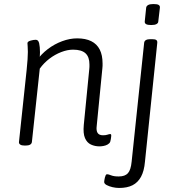

<svg xmlns="http://www.w3.org/2000/svg" viewBox="-20 -719 873 951"><path d="M473 6Q450 6 430.5 -3Q411 -12 401 -35Q391 -58 395 -100L422 -375Q423 -381 423 -387.5Q423 -394 423 -400Q423 -437 403.5 -455Q384 -473 342 -473Q314 -473 283 -461Q252 -449 224.5 -428Q197 -407 177 -379L138 -16Q136 2 106 2H102Q87 2 80 -3Q73 -8 74 -16L112 -373Q115 -401 116.5 -424.5Q118 -448 118 -462Q118 -479 117 -489.5Q116 -500 116 -505Q116 -510 120.5 -513Q125 -516 132 -518Q139 -520 145.5 -521Q152 -522 157 -522Q170 -522 174 -504.5Q178 -487 178 -460Q178 -444 175.5 -427.5Q173 -411 170 -398L162 -419Q184 -451 217 -476Q250 -501 288 -515Q326 -529 362 -529Q404 -529 432 -515Q460 -501 474 -473.5Q488 -446 488 -405Q488 -399 488 -393Q488 -387 487 -380L459 -95Q456 -72 463.5 -60.5Q471 -49 490 -49Q504 -49 512.5 -52Q521 -55 526 -55Q528 -55 529.5 -53.5Q531 -52 531 -48Q531 -46 530.5 -41Q530 -36 529 -30Q528 -24 526 -17Q523 -9 513.5 -3.5Q504 2 492.5 4Q481 6 473 6ZM570 212Q554 212 537 208Q520 204 508 197.5Q496 191 496 182Q496 179 497 173Q498 167 499.5 160.5Q501 154 503.5 149Q506 144 510 144Q517 144 530.5 149.5Q544 155 568 155Q599 155 613.5 139Q628 123 632 82L694 -507Q696 -525 725 -525H733Q749 -525 754.5 -520.5Q760 -516 759 -507L698 82Q694 128 678.5 156.5Q663 185 636.5 198.5Q610 212 570 212ZM729 -595Q711 -595 703.5 -599.5Q696 -604 697 -613L704 -681Q705 -689 713.5 -694Q722 -699 740 -699Q759 -699 766 -694.5Q773 -690 772 -681L764 -613Q764 -605 755.5 -600Q747 -595 729 -595Z"/></svg>

Font: Asap Light
Style: Italic
Weight: 300
Italic angle: -6°
Designer: Pablo Cosgaya
Foundry: Omnibus-Type
Version: Version 3.001